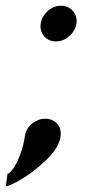

<svg xmlns="http://www.w3.org/2000/svg" viewBox="-39 -520 309 672"><path d="M174.8 -500Q200.2 -500 216.3 -481.4Q232.4 -462.9 228.5 -437.5Q224.6 -412.1 203.6 -393.6Q182.6 -375 157.2 -375Q130.9 -375 115.2 -393.6Q99.6 -412.1 103.5 -437.5Q107.4 -462.9 127.9 -481.4Q148.4 -500 174.8 -500ZM47.9 -42Q51.8 -70.3 73.2 -87.4Q94.7 -104.5 119.1 -104.5Q144.5 -104.5 160.6 -87.4Q176.8 -70.3 172.9 -42Q168 -3.9 123.5 39.1Q79.1 82 36.6 106.9Q-5.9 131.8 -18.6 131.8L-12.7 87.9Q-5.9 87.9 6.3 71.3Q18.6 54.7 30.8 23.4Q43 -7.8 47.9 -42Z"/></svg>

Font: okolaks
Style: BoldItalic
Weight: 600
Width: 8
Italic angle: -8°
Version: Version 000.6.0